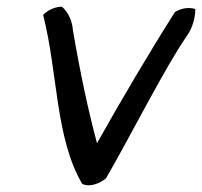

<svg xmlns="http://www.w3.org/2000/svg" viewBox="-20 -540 604 574"><path d="M109 -495C153 -324 145 -127 226 10C251 21 280 7 297 -7C364 -122 478 -347 539 -433C558 -460 564 -493 564 -513C542 -520 520 -514 503 -504C425 -381 345 -245 270 -112C245 -204 218 -330 198 -450C196 -478 183 -505 165 -520C143 -520 120 -508 109 -495Z"/></svg>

Font: Snowfall
Style: Obl
Weight: 400
Designer: Jasper
Foundry: Cannot Into Space Fonts
Version: Version 0.9